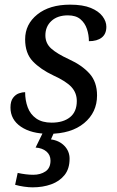

<svg xmlns="http://www.w3.org/2000/svg" viewBox="-20 -565 504 825"><path d="M190 10Q115 10 70 -20.5Q25 -51 25 -103Q25 -130 36 -144.5Q47 -159 61.5 -164Q76 -169 88 -169Q88 -134 99 -104Q110 -74 135.5 -56Q161 -38 202 -38Q252 -38 281 -61.5Q310 -85 310 -131Q310 -166 287 -191Q264 -216 209 -241Q154 -267 121 -301.5Q88 -336 88 -396Q88 -461 140.5 -503Q193 -545 281 -545Q336 -545 370 -531Q404 -517 420.5 -495Q437 -473 437 -450Q437 -419 417 -403.5Q397 -388 362 -388Q362 -415 353.5 -440.5Q345 -466 325.5 -482.5Q306 -499 272 -499Q227 -499 201 -475Q175 -451 175 -413Q175 -379 200 -356.5Q225 -334 277 -310Q332 -285 364.5 -249Q397 -213 397 -155Q397 -82 341.5 -36Q286 10 190 10ZM120 240Q104 240 83 237Q62 234 45 229L56 178Q93 186 123 186Q154 186 175.5 171.5Q197 157 197 125Q197 101 179.5 86Q162 71 133 69L171 -9H218L199 34Q235 39 257 62Q279 85 279 117Q279 160 257.5 187Q236 214 200 227Q164 240 120 240Z"/></svg>

Font: NotoSerif-Italic
Style: Regular
Weight: 400
Italic angle: -12°
Designer: Monotype Design Team
Foundry: Monotype Imaging Inc.
Version: Version 2.007; ttfautohint (v1.8) -l 8 -r 50 -G 200 -x 14 -D